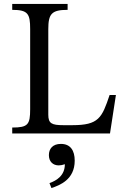

<svg xmlns="http://www.w3.org/2000/svg" viewBox="-20 -677 625 974"><path d="M538 0 568 -195H536C497 -79 481 -42 347 -42H301C242 -42 225 -51 225 -95V-529C225 -607 242 -627 323 -627V-657H42V-627C122 -627 133 -607 133 -530V-123C133 -45 122 -30 42 -30V0ZM241 277C282 263 359 235 359 138C359 86 337 53 289 53C247 53 228 78 228 110C228 143 249 162 278 162C288 162 298 160 309 156C309 214 267 239 231 252Z"/></svg>

Font: STIX Two Text
Style: Regular
Weight: 400
Designer: Ross Mills, John Hudson & Paul Hanslow, Tiro Typeworks Ltd; with prior portions MicroPress Inc., and Coen Hoffman.
Foundry: Tiro Typeworks Ltd
Version: Version 2.13 b171